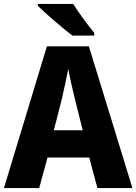

<svg xmlns="http://www.w3.org/2000/svg" viewBox="-20 -950 689 970"><path d="M350 -930H171V-921C207 -884 301 -804 346 -770H456V-784C428 -818 376 -887 350 -930ZM472 0H649L429 -716H217L0 0H178L220 -154H431ZM360 -443 398 -292H252L291 -444C301 -489 317 -559 325 -602C332 -561 350 -483 360 -443Z"/></svg>

Font: Noto Sans Georgian SemiCondensed ExtraBold
Style: Regular
Weight: 800
Width: 4
Designer: Monotype Design Team, Akaki Razmadze
Foundry: Google LLC
Version: Version 2.005